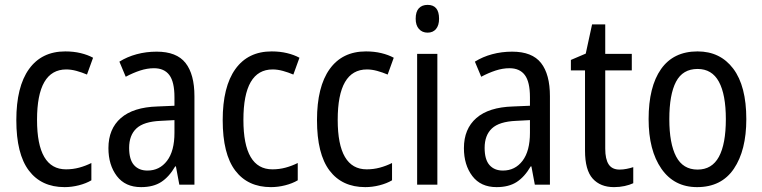

<svg xmlns="http://www.w3.org/2000/svg" viewBox="-20 -809 3129 788"><path d="M245 -41Q150 -41 98.5 -109Q47 -177 47 -316Q47 -453 99 -525.5Q151 -598 248 -598Q282 -598 311 -591Q340 -584 362 -572L337 -503Q316 -512 294 -518Q272 -524 252 -524Q132 -524 132 -317Q132 -114 251 -114Q279 -114 305 -121Q331 -128 355 -140V-69Q333 -56 303.5 -48.5Q274 -41 245 -41Z M623 -597Q705 -597 741.5 -550.5Q778 -504 778 -414V-51H716L702 -126H699Q674 -83 641.5 -62Q609 -41 559 -41Q494 -41 459.5 -86.5Q425 -132 425 -201Q425 -280 476 -324.5Q527 -369 626 -372L696 -375V-410Q696 -473 675 -501Q654 -529 612 -529Q584 -529 555 -519.5Q526 -510 496 -494L470 -556Q502 -576 541 -586.5Q580 -597 623 -597ZM639 -313Q570 -310 540 -282Q510 -254 510 -202Q510 -154 530 -131.5Q550 -109 585 -109Q635 -109 665.5 -149Q696 -189 696 -264V-316Z M1092 -41Q997 -41 945.5 -109Q894 -177 894 -316Q894 -453 946 -525.5Q998 -598 1095 -598Q1129 -598 1158 -591Q1187 -584 1209 -572L1184 -503Q1163 -512 1141 -518Q1119 -524 1099 -524Q979 -524 979 -317Q979 -114 1098 -114Q1126 -114 1152 -121Q1178 -128 1202 -140V-69Q1180 -56 1150.5 -48.5Q1121 -41 1092 -41Z M1479 -41Q1384 -41 1332.5 -109Q1281 -177 1281 -316Q1281 -453 1333 -525.5Q1385 -598 1482 -598Q1516 -598 1545 -591Q1574 -584 1596 -572L1571 -503Q1550 -512 1528 -518Q1506 -524 1486 -524Q1366 -524 1366 -317Q1366 -114 1485 -114Q1513 -114 1539 -121Q1565 -128 1589 -140V-69Q1567 -56 1537.5 -48.5Q1508 -41 1479 -41Z M1735 -789Q1782 -789 1782 -732Q1782 -705 1769.5 -690Q1757 -675 1735 -675Q1713 -675 1699.5 -690Q1686 -705 1686 -732Q1686 -761 1699 -775Q1712 -789 1735 -789ZM1775 -588V-51H1692V-588Z M2082 -597Q2164 -597 2200.5 -550.5Q2237 -504 2237 -414V-51H2175L2161 -126H2158Q2133 -83 2100.5 -62Q2068 -41 2018 -41Q1953 -41 1918.5 -86.5Q1884 -132 1884 -201Q1884 -280 1935 -324.5Q1986 -369 2085 -372L2155 -375V-410Q2155 -473 2134 -501Q2113 -529 2071 -529Q2043 -529 2014 -519.5Q1985 -510 1955 -494L1929 -556Q1961 -576 2000 -586.5Q2039 -597 2082 -597ZM2098 -313Q2029 -310 1999 -282Q1969 -254 1969 -202Q1969 -154 1989 -131.5Q2009 -109 2044 -109Q2094 -109 2124.5 -149Q2155 -189 2155 -264V-316Z M2523 -113Q2537 -113 2552 -116Q2567 -119 2579 -123V-57Q2564 -50 2543.5 -45.5Q2523 -41 2500 -41Q2444 -41 2412.5 -76Q2381 -111 2381 -191V-520H2323V-563L2384 -589L2410 -709H2464V-588H2573V-520H2464V-199Q2464 -156 2478 -134.5Q2492 -113 2523 -113Z M3043 -320Q3043 -192 2992 -116.5Q2941 -41 2841 -41Q2747 -41 2694.5 -116.5Q2642 -192 2642 -320Q2642 -453 2693 -525.5Q2744 -598 2843 -598Q2936 -598 2989.5 -527Q3043 -456 3043 -320ZM2727 -320Q2727 -220 2755 -166.5Q2783 -113 2843 -113Q2902 -113 2930.5 -165.5Q2959 -218 2959 -320Q2959 -421 2930.5 -473.5Q2902 -526 2843 -526Q2782 -526 2754.5 -473.5Q2727 -421 2727 -320Z"/></svg>

Font: Noto Sans Tamil UI Condensed
Style: Regular
Weight: 400
Width: 3
Designer: Jelle Bosma - Monotype Design Team
Foundry: Monotype Imaging Inc.
Version: Version 2.004; ttfautohint (v1.8.4.7-5d5b)